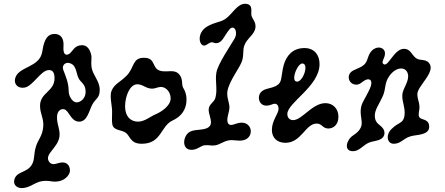

<svg xmlns="http://www.w3.org/2000/svg" viewBox="-20 -752 2332 1007"><path d="M61 -346C82 -405 190 -398 202 -483C212 -553 234 -574 266 -574C298 -574 316 -551 313 -510C309 -460 330 -460 345 -471C362 -484 371 -515 410 -515C433 -515 450 -499 458 -466C463 -444 456 -429 460 -400C466 -358 503 -328 503 -281C503 -237 483 -237 465 -205C447 -173 439 -114 395 -114C351 -114 342 -174 316 -179C297 -183 279 -168 279 -137C279 -96 296 -72 292 -37C285 23 213 55 236 94C255 124 282 99 309 100C332 100 347 117 347 144C346 168 313 209 249 199C170 186 157 228 102 234C72 238 46 219 56 187C70 145 123 155 148 110C162 86 157 56 167 22C178 -21 203 -35 207 -90C210 -131 190 -156 190 -197C190 -267 266 -271 266 -342C266 -378 251 -387 231 -384C192 -378 152 -302 111 -293C73 -285 49 -313 61 -346ZM340 -422C322 -425 303 -409 312 -385C324 -354 340 -317 340 -277C340 -243 363 -215 381 -215C406 -215 431 -240 429 -274C427 -315 402 -319 391 -344C378 -373 381 -415 340 -422Z M642 -353C687 -397 672 -449 735 -449C802 -449 772 -388 828 -379C862 -374 892 -387 915 -367C943 -342 930 -309 941 -291C955 -268 962 -242 956 -205C948 -163 920 -136 885 -120C821 -90 828 2 723 2C662 2 663 -40 639 -56C617 -71 589 -67 574 -87C564 -101 568 -140 568 -168C568 -198 553 -251 566 -278C581 -312 611 -322 642 -353ZM700 -310C661 -310 636 -247 636 -194C636 -139 667 -114 704 -114C739 -114 770 -142 797 -153C819 -162 875 -194 875 -236C875 -268 852 -296 824 -296C808 -296 794 -287 778 -287C745 -287 730 -310 700 -310Z M1269 -732C1311 -729 1294 -688 1299 -670C1304 -651 1322 -638 1320 -610C1317 -570 1275 -553 1261 -512C1253 -488 1259 -469 1251 -437C1241 -399 1183 -331 1173 -275C1168 -246 1180 -221 1183 -197C1187 -166 1161 -125 1178 -103C1193 -84 1223 -114 1257 -108C1307 -99 1309 -30 1258 -17C1227 -9 1205 -22 1176 -15C1147 -8 1133 6 1110 10C1087 14 1073 7 1052 10C1031 13 1009 39 975 33C931 25 941 -44 978 -62C1009 -77 1061 -65 1081 -92C1098 -115 1070 -156 1075 -183C1080 -210 1103 -214 1110 -240C1122 -286 1107 -326 1115 -372C1123 -417 1189 -513 1210 -549C1231 -585 1207 -628 1182 -596C1156 -563 1148 -536 1126 -528C1103 -520 1099 -535 1084 -529C1068 -523 1059 -509 1045 -514C1021 -523 1016 -582 1065 -612C1106 -637 1132 -633 1161 -652C1200 -678 1224 -735 1269 -732Z M1377 -198C1334 -198 1325 -255 1357 -276C1381 -293 1426 -288 1447 -318C1460 -336 1456 -378 1472 -423C1484 -456 1512 -500 1577 -500C1629 -500 1656 -463 1656 -416C1656 -299 1487 -214 1487 -154C1487 -135 1499 -122 1517 -122C1565 -122 1617 -211 1687 -211C1725 -211 1755 -183 1755 -140C1755 -96 1727 -78 1702 -78C1672 -78 1669 -104 1641 -104C1582 -104 1561 -3 1477 -3C1431 -3 1406 -32 1406 -70C1406 -122 1441 -154 1441 -182C1441 -196 1434 -208 1421 -208C1410 -208 1398 -198 1377 -198ZM1582 -396C1582 -409 1577 -419 1565 -419C1547 -419 1523 -372 1523 -344C1523 -332 1527 -324 1539 -324C1559 -324 1582 -367 1582 -396Z M1894 -331C1879 -323 1868 -308 1849 -308C1811 -308 1796 -352 1822 -375C1838 -389 1867 -393 1889 -412C1911 -431 1907 -463 1930 -486C1959 -515 1996 -503 1999 -476C2002 -447 1974 -426 1993 -415C2017 -401 2047 -496 2099 -496C2133 -496 2138 -465 2162 -447C2182 -432 2209 -444 2228 -424C2272 -378 2169 -302 2169 -259C2169 -232 2179 -217 2180 -194C2181 -171 2171 -153 2179 -138C2188 -121 2229 -131 2231 -90C2233 -41 2165 -47 2133 -37C2093 -25 2083 2 2045 2C2010 2 2002 -44 2033 -75C2071 -113 2094 -103 2101 -143C2108 -183 2088 -218 2090 -254C2092 -290 2129 -326 2119 -365C2109 -404 2057 -404 2021 -352C1996 -316 2004 -286 1989 -251C1967 -201 1943 -175 1946 -139C1949 -105 1971 -99 1985 -83C2002 -64 2000 -38 1981 -25C1959 -10 1934 -14 1909 -1C1883 12 1863 41 1831 41C1781 41 1797 -19 1831 -41C1854 -56 1875 -75 1877 -102C1879 -128 1864 -162 1877 -202C1884 -223 1915 -269 1925 -301C1935 -334 1916 -343 1894 -331Z"/></svg>

Font: PicNic
Style: Regular
Weight: 400
Designer: Mariel Nils
Foundry: Velvetyne Type Foundry
Version: Version 2.000;Glyphs 3.2.3 (3260)